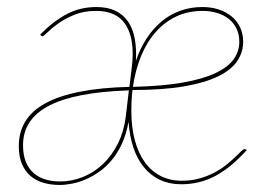

<svg xmlns="http://www.w3.org/2000/svg" viewBox="-20 -518 748 546"><path d="M555.5 -498Q581 -498 602.2 -491Q623.5 -484 639 -471Q654.5 -458 663 -439.8Q671.5 -421.5 671.5 -399Q671.5 -369.5 654.5 -344.2Q637.5 -319 600 -300.8Q562.5 -282.5 502.5 -272.2Q442.5 -262 357 -262L355.5 -251.5Q354.5 -240 354 -227.8Q353.5 -215.5 353.5 -203Q353.5 -156 363.5 -119Q373.5 -82 392 -56.5Q410.5 -31 437 -17.5Q463.5 -4 496.5 -4Q525 -4 548.2 -10.8Q571.5 -17.5 590.2 -27.5Q609 -37.5 623.2 -49Q637.5 -60.5 648 -70.5Q658.5 -80.5 665.2 -87.2Q672 -94 675.5 -94Q678.5 -94 680.5 -92L681.5 -91Q659 -66 636.8 -47.8Q614.5 -29.5 592 -17.5Q569.5 -5.5 545.5 0.2Q521.5 6 495.5 6Q462 6 435.5 -6.2Q409 -18.5 389.8 -41.8Q370.5 -65 359.5 -97.8Q348.5 -130.5 345.5 -172Q339.5 -137.5 327.5 -111Q315.5 -84.5 299.2 -64.5Q283 -44.5 263.8 -30.8Q244.5 -17 224.5 -8.2Q204.5 0.5 185.2 4.2Q166 8 149.5 8Q125.5 8 104.2 2Q83 -4 67.2 -17.2Q51.5 -30.5 42.5 -51.5Q33.5 -72.5 33.5 -103Q33.5 -142.5 52.2 -173Q71 -203.5 109.5 -224.5Q148 -245.5 207.5 -257.2Q267 -269 348 -271L354.5 -324Q364.5 -401.5 339.5 -444.2Q314.5 -487 253.5 -487Q218 -487 191 -475.8Q164 -464.5 145.2 -451Q126.5 -437.5 115.2 -426.2Q104 -415 100.5 -415Q98.5 -415 95.5 -418L94.5 -420Q132 -458 170 -478Q208 -498 254.5 -498Q285.5 -498 307.8 -487.5Q330 -477 343.8 -457.2Q357.5 -437.5 363 -409.2Q368.5 -381 366.5 -345Q378.5 -380.5 397 -408.8Q415.5 -437 439.5 -457Q463.5 -477 492.8 -487.5Q522 -498 555.5 -498ZM346.5 -261Q193.5 -256 119.5 -217.5Q45.5 -179 45.5 -105Q45.5 -78 53.2 -58.5Q61 -39 75 -26.5Q89 -14 108.2 -8Q127.5 -2 150.5 -2Q184.5 -2 216 -14.8Q247.5 -27.5 272.8 -51.5Q298 -75.5 315 -109.2Q332 -143 337.5 -185ZM555.5 -487Q515.5 -487 482.5 -471.8Q449.5 -456.5 424 -428.2Q398.5 -400 381.8 -360Q365 -320 358 -271Q442 -273 500 -283.2Q558 -293.5 593.5 -310.5Q629 -327.5 644.8 -350Q660.5 -372.5 660.5 -399Q660.5 -420 652.8 -436.2Q645 -452.5 631.2 -463.8Q617.5 -475 598 -481Q578.5 -487 555.5 -487Z"/></svg>

Font: Lato Hairline
Style: Italic
Weight: 250
Italic angle: -7°
Designer: Lukasz Dziedzic
Foundry: Lukasz Dziedzic
Version: Version 1.104; Western+Polish opensource